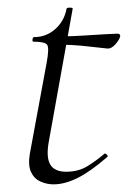

<svg xmlns="http://www.w3.org/2000/svg" viewBox="-20 -470 334 502"><path d="M120 12Q102 12 85.5 4.5Q69 -3 61 -20.5Q53 -38 58 -68L102 -306Q109 -344 103.5 -352.5Q98 -361 68 -361Q64 -361 65 -367Q66 -373 69 -373Q101 -373 124.5 -394Q148 -415 154 -447Q154 -450 162.5 -450Q171 -450 170 -447L108 -102Q100 -60 111 -40.5Q122 -21 153 -21Q185 -21 208.5 -35.5Q232 -50 253 -68Q255 -70 259 -66Q263 -62 261 -60Q216 -21 182.5 -4.5Q149 12 120 12ZM262 -343Q259 -343 239 -345.5Q219 -348 192.5 -350.5Q166 -353 142 -353L144 -375Q167 -375 198 -377Q229 -379 255 -380.5Q281 -382 287 -382Q291 -382 293 -380Q295 -378 294 -374Q292 -366 282 -354.5Q272 -343 262 -343Z"/></svg>

Font: Cormorant Garamond Light Light
Style: Italic
Weight: 300
Italic angle: -10°
Version: Version 4.001